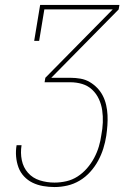

<svg xmlns="http://www.w3.org/2000/svg" viewBox="-20 -755 540 775"><path d="M200 0Q177 0 154 -4Q131 -8 111.5 -17.5Q92 -27 77 -43Q62 -59 54.5 -79.5Q47 -100 45 -123Q43 -146 47 -169H67Q62 -138 68 -108.5Q74 -79 93 -57.5Q112 -36 140.5 -27Q169 -18 200 -18Q224 -18 248 -23.5Q272 -29 293 -42.5Q314 -56 331 -75.5Q348 -95 360 -117.5Q372 -140 379 -163.5Q386 -187 389 -210Q394 -235 395 -260.5Q396 -286 392.5 -310Q389 -334 379 -355.5Q369 -377 352 -393Q335 -409 312 -416Q289 -423 263 -423H160L163 -441L435 -717H159L138 -590H118L142 -735H462L459 -717L187 -441H264Q285 -441 305 -437.5Q325 -434 342 -424Q359 -414 372.5 -400Q386 -386 395 -368.5Q404 -351 408.5 -331Q413 -311 414 -290.5Q415 -270 413.5 -249Q412 -228 409 -207Q405 -181 397 -155.5Q389 -130 376 -106Q363 -82 344 -61Q325 -40 301.5 -26Q278 -12 252 -6Q226 0 200 0Z"/></svg>

Font: Iosevka Curly Slab Thin
Style: Italic
Weight: 100
Italic angle: -9°
Monospace: yes
Designer: Belleve Invis
Foundry: Belleve Invis
Version: Version 22.1.2; ttfautohint (v1.8.4)